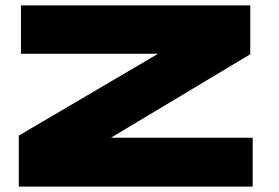

<svg xmlns="http://www.w3.org/2000/svg" viewBox="-20 -695 1038 715"><path d="M50 0H921V-182H393L912 -493V-675H58V-495H569L50 -190Z"/></svg>

Font: Anybody ExtraExpanded Black
Style: Regular
Weight: 900
Width: 8
Version: Version 1.113;gftools[0.9.25]